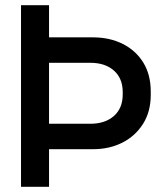

<svg xmlns="http://www.w3.org/2000/svg" viewBox="-20 -720 619 740"><path d="M169 -145V-243H328Q385 -243 419 -273Q453 -303 453 -356V-365Q453 -418 419 -448Q385 -478 328 -478H169V-576H339Q403 -576 453.5 -550.5Q504 -525 532.5 -478.5Q561 -432 561 -367V-354Q561 -290 531.5 -243Q502 -196 452 -170.5Q402 -145 339 -145ZM61 0V-700H169V0Z"/></svg>

Font: Space Grotesk Frontify Medium
Style: Regular
Weight: 500
Designer: Florian Karsten
Version: Version 2.000